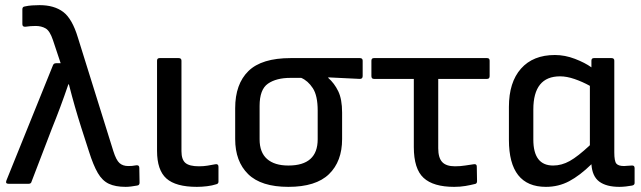

<svg xmlns="http://www.w3.org/2000/svg" viewBox="-20 -715 2493 747"><path d="M469 12Q429 12 403.5 0Q378 -12 360.5 -42Q343 -72 326 -126L296 -219Q283 -260 271.5 -300Q260 -340 248 -387H246Q230 -340 214.5 -298.5Q199 -257 182 -215L103 -9Q101 0 92 0H13Q0 0 5 -13L186 -461Q189 -469 198 -469H216L186 -559Q174 -595 157.5 -604.5Q141 -614 119 -614Q99 -614 79 -611Q67 -610 67 -621V-679Q67 -689 77 -690Q90 -693 105 -694Q120 -695 134 -695Q191 -695 226 -668.5Q261 -642 283 -569L421 -127Q432 -92 445 -80.5Q458 -69 479 -69Q486 -69 493.5 -69.5Q501 -70 511 -72Q522 -73 522 -62L523 -4Q523 6 513 7Q502 9 490.5 10.5Q479 12 469 12Z M746 12Q664 12 627.5 -20.5Q591 -53 591 -128V-479Q591 -489 601 -489H675Q686 -489 686 -479V-127Q686 -94 701.5 -81Q717 -68 754 -68Q772 -68 787 -70.5Q802 -73 818 -76Q830 -78 830 -66V-8Q830 0 821 2Q806 7 785.5 9.5Q765 12 746 12Z M1102 12Q996 12 945.5 -37.5Q895 -87 895 -174V-294Q895 -388 946.5 -438.5Q998 -489 1111 -489H1380Q1391 -489 1391 -479V-419Q1391 -408 1380 -408L1257 -414V-412Q1281 -391 1296 -360Q1311 -329 1311 -277V-174Q1311 -87 1260 -37.5Q1209 12 1102 12ZM1102 -71Q1216 -71 1216 -173V-285Q1216 -343 1197 -372Q1178 -401 1152 -412H1110Q1055 -412 1022.5 -389.5Q990 -367 990 -303V-173Q990 -122 1019 -96.5Q1048 -71 1102 -71Z M1747 12Q1666 12 1628 -23Q1590 -58 1590 -143V-408H1435Q1425 -408 1425 -419V-479Q1425 -489 1435 -489H1875Q1885 -489 1885 -479V-419Q1885 -408 1875 -408H1685V-138Q1685 -101 1700.5 -84.5Q1716 -68 1750 -68Q1771 -68 1789.5 -71Q1808 -74 1823 -76Q1835 -78 1835 -67L1836 -10Q1836 0 1827 1Q1811 5 1791 8.5Q1771 12 1747 12Z M2104 12Q1960 12 1960 -171V-299Q1960 -395 2007 -448Q2054 -501 2139 -501Q2178 -501 2217 -486Q2256 -471 2281 -453V-479Q2281 -489 2291 -489H2359Q2370 -489 2370 -479V-122Q2370 -88 2378 -78.5Q2386 -69 2408 -69Q2414 -69 2422 -70Q2430 -71 2438 -71Q2449 -72 2449 -61V-3Q2449 5 2439 7Q2429 9 2415 10.5Q2401 12 2390 12Q2339 12 2311.5 -8.5Q2284 -29 2281 -76Q2236 -32 2194.5 -10Q2153 12 2104 12ZM2055 -172Q2055 -71 2132 -71Q2165 -71 2196.5 -88.5Q2228 -106 2275 -150V-381Q2246 -397 2215.5 -407.5Q2185 -418 2159 -418Q2055 -418 2055 -289Z"/></svg>

Font: Sofia Sans Medium
Style: Regular
Weight: 500
Designer: Botio Nikoltchev, Ani Petrova
Foundry: lettersoup
Version: Version 4.101; ttfautohint (v1.8.4.7-5d5b)